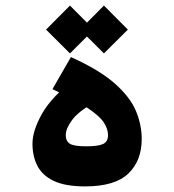

<svg xmlns="http://www.w3.org/2000/svg" viewBox="-20 -665 626 690"><path d="M285.6 4.9Q215.3 4.9 173.8 -14.6Q132.3 -34.2 114.5 -68.8Q96.7 -103.5 96.7 -148.4Q96.7 -195.8 131.6 -257.3Q166.5 -318.8 255.4 -387.2L311.5 -292Q260.7 -263.2 238.5 -232.9Q216.3 -202.6 216.3 -179.2Q216.3 -158.2 230.7 -148.7Q245.1 -139.2 289.6 -139.2Q333.5 -139.2 350.8 -147.7Q368.2 -156.2 368.2 -179.2Q368.2 -201.7 353.3 -224.6Q338.4 -247.6 295.7 -276.4Q252.9 -305.2 168.5 -344.7L234.9 -460Q338.4 -413.1 393.3 -364.3Q448.2 -315.4 468.8 -265.6Q489.3 -215.8 489.3 -165.5Q489.3 -87.4 441.2 -41.3Q393.1 4.9 285.6 4.9ZM353.5 -473.1 267.6 -558.6 353.5 -645 439.5 -558.6ZM231.4 -473.1 145.5 -558.6 231.4 -645 317.4 -558.6Z"/></svg>

Font: Cascadia Mono
Style: Regular
Weight: 400
Monospace: yes
Designer: Aaron Bell
Foundry: Saja Typeworks
Version: Version 2404.023